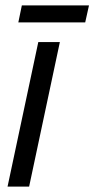

<svg xmlns="http://www.w3.org/2000/svg" viewBox="-20 -692 350 712"><path d="M48 -609H296L310 -672H61ZM8 0H88L202 -536H122Z"/></svg>

Font: Noto Sans Condensed
Style: Italic
Weight: 400
Width: 3
Italic angle: -12°
Designer: Monotype Design Team
Foundry: Monotype Imaging Inc.
Version: Version 2.013